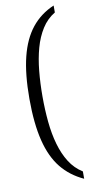

<svg xmlns="http://www.w3.org/2000/svg" viewBox="-97 -792 467 954"><g transform="rotate(-10 136.5 -315.0)"><path d="M247 122Q179 91 135 36.5Q91 -18 69.5 -104.5Q48 -191 48 -316Q48 -441 69.5 -527Q91 -613 135 -668Q179 -723 247 -752V-717Q207 -693 181 -652Q155 -611 140.5 -558.5Q126 -506 120 -444.5Q114 -383 114 -316Q114 -249 120 -187.5Q126 -126 141 -73.5Q156 -21 181.5 19.5Q207 60 247 85Z"/></g></svg>

Font: Noto Serif Khmer Condensed Light
Style: Regular
Weight: 300
Width: 3
Designer: Danh Hong and the Monotype Design Team
Foundry: Monotype Imaging Inc.
Version: Version 2.004